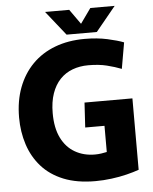

<svg xmlns="http://www.w3.org/2000/svg" viewBox="-60 -950 805 1012"><g transform="rotate(-5 342.5 -444.0)"><path d="M404.2 11.8Q306.2 11.8 235.8 -16.7Q165.3 -45.3 120.3 -96.2Q75.3 -147 53.6 -214Q31.8 -281 31.8 -356.8Q31.8 -444.8 58.5 -515.4Q85.2 -586 134.7 -636.3Q184.3 -686.7 254.6 -713.3Q324.8 -740 412.2 -740Q477.7 -740 531.7 -728.2Q585.7 -716.3 617.8 -703.7L593.7 -565.5Q559.3 -579 517 -589.5Q474.7 -600 418.8 -600Q373.8 -600 335.4 -585.7Q297 -571.3 269.2 -542.2Q241.3 -513 225.8 -468.5Q210.3 -424 210.3 -364.3Q210.3 -286.2 236.1 -233.8Q261.8 -181.5 308.1 -154.8Q354.3 -128.2 413.7 -128.2Q430.3 -128.2 447.3 -130.7Q464.3 -133.3 476.5 -136V-351.3L546.7 -274.5H374.5L382.3 -405.8H635.7V-28Q608.8 -18.2 570.7 -8.8Q532.7 0.7 489.3 6.2Q446 11.8 404.2 11.8ZM319.3 -770.7 216.7 -899.7H344.5L400.2 -821L456.3 -899.7H585L479.3 -770.7Z"/></g></svg>

Font: Murecho Thin
Style: Regular
Weight: 100
Designer: Neil Summerour
Foundry: Positype
Version: Version 1.010